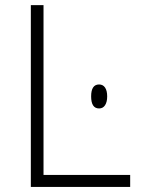

<svg xmlns="http://www.w3.org/2000/svg" viewBox="-20 -734 553 754"><path d="M337.9 -355.5Q337.9 -402.3 369.1 -402.3Q384.3 -402.3 392.6 -390.1Q400.9 -377.9 400.9 -355.5Q400.9 -333.5 392.6 -320.8Q384.3 -308.1 369.1 -308.1Q337.9 -308.1 337.9 -355.5ZM101.1 0V-713.9H150.9V-46.9H491.2V0Z"/></svg>

Font: Zoram GWebM Light
Style: Regular
Weight: 300
Foundry: Ascender Corporation
Version: Version 1.000